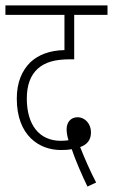

<svg xmlns="http://www.w3.org/2000/svg" viewBox="-20 -642 417 709"><path d="M303 47 335 32C314 -8 292 -58 276 -99C300 -107 316 -124 316 -153C316 -184 295 -209 266 -209C242 -209 226 -191 226 -165C226 -151 229 -136 233 -124C224 -123 215 -122 205 -122C124 -122 79 -182 79 -278C79 -328 93 -364 119 -388C146 -412 181 -423 240 -423H254V-587H377V-622H0V-587H218V-457C164 -456 122 -440 92 -412C61 -381 42 -338 42 -278C42 -141 125 -88 205 -88C223 -88 234 -89 245 -91C257 -54 284 8 303 47Z"/></svg>

Font: Noto Sans Devanagari UI ExtraCondensed ExtraLight
Style: Regular
Weight: 200
Width: 2
Designer: Jelle Bosma - Monotype Design Team
Foundry: Monotype Imaging Inc.
Version: Version 2.004